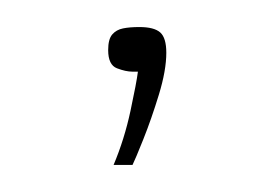

<svg xmlns="http://www.w3.org/2000/svg" viewBox="-20 -53 203 142"><path d="M64 69Q72 50 76.5 29Q81 8 82 0Q81 0 80.5 0Q80 0 78 0Q73 0 66.5 -2.5Q60 -5 60 -16Q60 -24 63 -27.5Q66 -31 71 -32Q76 -33 83 -33Q94 -33 98.5 -29Q103 -25 103 -14Q103 -1 97.5 17Q92 35 86 50Q80 65 78 69Z"/></svg>

Font: Genos Thin
Style: Regular
Weight: 100
Designer: Robert E. Leuschke
Foundry: Robert E. Leuschke
Version: Version 1.010